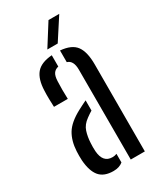

<svg xmlns="http://www.w3.org/2000/svg" viewBox="-194 -823 751 897"><g transform="rotate(-30 182.0 -374.5)"><path d="M49.5 -392.5Q48.5 -409.5 48 -435Q47.5 -460.5 48.5 -480Q50.5 -541 76 -571.5Q101.5 -602 161 -606.5V-545.5Q143 -541.5 134 -528.2Q125 -515 124 -487.5Q123 -470.5 123 -442Q123 -413.5 124 -392.5ZM237 0V-485Q237 -534.5 205.5 -543.5V-606.5Q266 -601.5 289.8 -569Q313.5 -536.5 313.5 -469.5L313 0ZM37.5 -110Q37 -122.5 36.8 -135.5Q36.5 -148.5 37.5 -160.5Q40.5 -214.5 63.2 -252Q86 -289.5 145 -321Q156.5 -327 168.5 -333.2Q180.5 -339.5 192.5 -345V-290Q185.5 -286 178 -280.8Q170.5 -275.5 162 -269.5Q133 -249 124 -221Q115 -193 113.5 -160.5Q112 -139.5 113.5 -115.5Q118.5 -52 169 -52Q182 -52 192.5 -56.5V-10Q173 6.5 141 6.5Q90.5 6.5 66.2 -22.2Q42 -51 37.5 -110ZM156.5 -640 230 -756.5H288L212.5 -640Z"/></g></svg>

Font: Big Shoulders Stencil Display Medium
Style: Regular
Weight: 500
Designer: Patric King
Foundry: XO Type Co
Version: Version 1.000